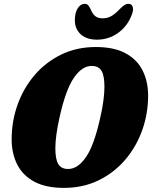

<svg xmlns="http://www.w3.org/2000/svg" viewBox="-20 -950 776 980"><path d="M469 -710Q562.5 -710 621.2 -678Q680 -646 708 -590Q736 -534 736 -462Q736 -370 705.8 -285.2Q675.5 -200.5 618.8 -134.2Q562 -68 483 -29.5Q404 9 306.5 9Q213.5 9 154.5 -23Q95.5 -55 67.5 -111Q39.5 -167 39.5 -239Q39.5 -331.5 69.8 -416Q100 -500.5 156.8 -566.8Q213.5 -633 292.5 -671.5Q371.5 -710 469 -710ZM328 -87.5Q377 -87.5 418.8 -148Q460.5 -208.5 491.5 -348.5Q503 -398.5 508 -437.8Q513 -477 513 -507.5Q513 -564 498 -588.8Q483 -613.5 447.5 -613.5Q399 -613.5 357.2 -553Q315.5 -492.5 284 -351.5Q262.5 -254.5 262.5 -193.5Q262.5 -137.5 277.5 -112.5Q292.5 -87.5 328 -87.5ZM504 -856.5Q528.5 -856.5 548.8 -868.2Q569 -880 590.5 -903Q603.5 -916 614 -923.2Q624.5 -930.5 635 -930.5Q652.5 -930.5 657.2 -915.5Q662 -900.5 653.5 -877Q632 -817.5 583.5 -782.5Q535 -747.5 475 -747.5Q415 -747.5 384.5 -782.5Q354 -817.5 365 -877Q369.5 -900.5 382.5 -915.5Q395.5 -930.5 412.5 -930.5Q423.5 -930.5 430 -923.2Q436.5 -916 442.5 -903Q451.5 -880 465.5 -868.2Q479.5 -856.5 504 -856.5Z"/></svg>

Font: Fraunces 144pt SuperSoft Black
Style: Italic
Weight: 900
Italic angle: -16°
Version: Version 1.000;[b76b70a41]